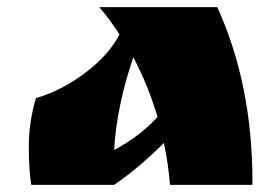

<svg xmlns="http://www.w3.org/2000/svg" viewBox="-20 -520 748 540"><path d="M690 -8V0H458Q454 -55 441 -118Q371 -48 301 0H68Q61 -41 61 -108.5Q61 -176 81 -244Q153 -265 219.5 -315Q286 -365 316 -423Q288 -467 259 -500H591Q690 -283 690 -8ZM423 -191Q398 -277 355 -359Q308 -221 301 -98Q375 -138 423 -191Z"/></svg>

Font: Ruslan Display
Style: Regular
Weight: 400
Version: Version 1.000